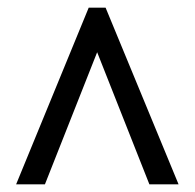

<svg xmlns="http://www.w3.org/2000/svg" viewBox="-20 -734 508 500"><path d="M22 -254 211 -714H255L445 -254H369L233 -598L97 -254Z"/></svg>

Font: Noto Serif Lao Condensed Black
Style: Regular
Weight: 900
Width: 3
Designer: Monotype Design Team
Foundry: Monotype Imaging Inc.
Version: Version 2.003; ttfautohint (v1.8.4.7-5d5b)